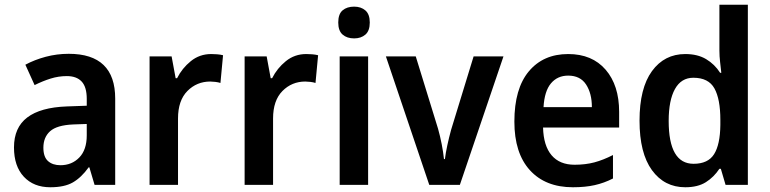

<svg xmlns="http://www.w3.org/2000/svg" viewBox="-20 -831 3249 810"><path d="M270 -604Q466 -604 466 -415V-51H379L357 -125H354Q323 -82 287.5 -61.5Q252 -41 192 -41Q122 -41 80.5 -85.5Q39 -130 39 -209Q39 -293 95 -335.5Q151 -378 262 -382L346 -385V-414Q346 -464 324.5 -487Q303 -510 262 -510Q227 -510 193.5 -499.5Q160 -489 126 -472L87 -558Q126 -579 173 -591.5Q220 -604 270 -604ZM289 -306Q220 -303 191.5 -277.5Q163 -252 163 -208Q163 -169 182.5 -151.5Q202 -134 235 -134Q283 -134 314.5 -166.5Q346 -199 346 -260V-308Z M871 -603Q882 -603 895.5 -602Q909 -601 921 -598L910 -481Q901 -484 888.5 -485.5Q876 -487 867 -487Q810 -487 770.5 -447Q731 -407 731 -331V-51H611V-593H704L721 -501H727Q748 -543 785 -573Q822 -603 871 -603Z M1272 -603Q1283 -603 1296.5 -602Q1310 -601 1322 -598L1311 -481Q1302 -484 1289.5 -485.5Q1277 -487 1268 -487Q1211 -487 1171.5 -447Q1132 -407 1132 -331V-51H1012V-593H1105L1122 -501H1128Q1149 -543 1186 -573Q1223 -603 1272 -603Z M1474 -803Q1503 -803 1521.5 -787Q1540 -771 1540 -736Q1540 -701 1521.5 -685Q1503 -669 1474 -669Q1444 -669 1425.5 -685Q1407 -701 1407 -736Q1407 -772 1425.5 -787.5Q1444 -803 1474 -803ZM1533 -593V-51H1413V-593Z M1791 -51 1608 -593H1734L1828 -288Q1837 -256 1843.5 -222.5Q1850 -189 1853 -160H1857Q1860 -185 1867 -217.5Q1874 -250 1883 -283L1978 -593H2104L1920 -51Z M2377 -603Q2478 -603 2535 -537Q2592 -471 2592 -359V-293H2271Q2273 -216 2307 -176Q2341 -136 2404 -136Q2450 -136 2487.5 -146Q2525 -156 2566 -177V-78Q2529 -59 2489 -50Q2449 -41 2397 -41Q2281 -41 2215.5 -113Q2150 -185 2150 -318Q2150 -457 2211 -530Q2272 -603 2377 -603ZM2377 -512Q2332 -512 2304.5 -479.5Q2277 -447 2273 -379H2477Q2477 -437 2452.5 -474.5Q2428 -512 2377 -512Z M2871 -41Q2783 -41 2730.5 -113Q2678 -185 2678 -322Q2678 -459 2730.5 -531Q2783 -603 2871 -603Q2923 -603 2959 -581.5Q2995 -560 3018 -524H3023Q3021 -543 3018 -568.5Q3015 -594 3015 -617V-811H3135V-51H3041L3021 -119H3015Q2992 -84 2958 -62.5Q2924 -41 2871 -41ZM2906 -140Q2967 -140 2992.5 -180.5Q3018 -221 3019 -304V-325Q3019 -413 2994 -458Q2969 -503 2905 -503Q2854 -503 2827.5 -455.5Q2801 -408 2801 -321Q2801 -140 2906 -140Z"/></svg>

Font: Noto Sans Tamil UI SemiCondensed SemiBold
Style: Regular
Weight: 600
Width: 4
Designer: Jelle Bosma - Monotype Design Team
Foundry: Monotype Imaging Inc.
Version: Version 2.004; ttfautohint (v1.8.4.7-5d5b)